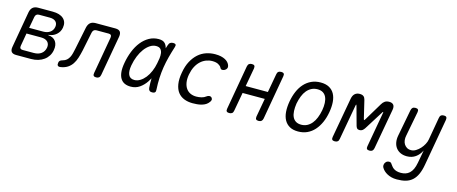

<svg xmlns="http://www.w3.org/2000/svg" viewBox="-45 -1192 4890 2056"><g transform="rotate(15 2400.0 -164.0)"><path d="M92 0Q54 0 39 -18.5Q24 -37 31 -75L101 -475Q108 -513 129.5 -531.5Q151 -550 189 -550H349Q430 -550 470.5 -513Q511 -476 500 -412Q492 -365 456 -333.5Q420 -302 370 -298L369 -294Q427 -290 453 -252Q479 -214 468 -154Q462 -119 444 -90.5Q426 -62 398.5 -42Q371 -22 335 -11Q299 0 256 0ZM139 -251 114 -107Q111 -89 119 -79.5Q127 -70 145 -70H268Q319 -70 351 -94Q383 -118 391 -161Q398 -202 374 -226.5Q350 -251 300 -251ZM217 -480Q199 -480 188 -470.5Q177 -461 174 -443L151 -317H307Q352 -317 382 -338.5Q412 -360 419 -399Q425 -436 403 -458Q381 -480 336 -480Z M737 -475Q745 -513 766.5 -531.5Q788 -550 826 -550H1044Q1082 -550 1097 -531.5Q1112 -513 1106 -475L1027 -30Q1023 -9 1011.5 0.5Q1000 10 980 10Q960 10 952 0.5Q944 -9 948 -30L1020 -440Q1023 -459 1015.5 -468.5Q1008 -478 990 -478H855Q836 -478 825 -468.5Q814 -459 810 -440L767 -230Q757 -185 744.5 -145.5Q732 -106 711.5 -75.5Q691 -45 660 -25Q629 -5 583 2Q562 5 553 -5Q544 -15 548 -37Q550 -53 559.5 -61Q569 -69 588 -74Q614 -81 630.5 -95.5Q647 -110 658 -131Q669 -152 675 -177.5Q681 -203 687 -230Z M1362 10Q1324 10 1295.5 -3Q1267 -16 1249.5 -44Q1232 -72 1227.5 -115Q1223 -158 1234 -219Q1246 -288 1271 -350.5Q1296 -413 1333 -459.5Q1370 -506 1418 -533Q1466 -560 1524 -560Q1572 -560 1594 -536Q1613 -515 1620 -484Q1626 -502 1632 -521Q1639 -543 1652 -551.5Q1665 -560 1684 -560Q1705 -560 1711.5 -550.5Q1718 -541 1711 -521Q1691 -459 1675.5 -400Q1660 -341 1650.5 -282Q1641 -223 1638 -160.5Q1635 -98 1639 -29Q1641 -9 1631.5 0.5Q1622 10 1601.5 10Q1581 10 1571 0.5Q1561 -9 1559 -29Q1555 -84 1557 -134Q1546 -114 1533 -94Q1503 -49 1460.5 -19.5Q1418 10 1362 10ZM1382 -69Q1415 -69 1446 -88Q1477 -107 1502.5 -139Q1528 -171 1546.5 -214.5Q1565 -258 1574 -306Q1580 -333 1584 -363.5Q1588 -394 1584.5 -420Q1581 -446 1565.5 -463.5Q1550 -481 1516 -481Q1481 -481 1448.5 -459.5Q1416 -438 1389 -402Q1362 -366 1342 -317Q1322 -268 1312 -212Q1300 -145 1317 -107Q1334 -69 1382 -69Z M1854 -275Q1867 -352 1896 -405.5Q1925 -459 1964 -493.5Q2003 -528 2051 -544Q2099 -560 2150 -560Q2186 -560 2213 -554Q2240 -548 2260 -537.5Q2280 -527 2292 -514Q2304 -501 2310 -487Q2320 -464 2313 -448Q2306 -432 2290 -424Q2272 -415 2258.5 -418Q2245 -421 2239 -436Q2231 -453 2206 -467Q2181 -481 2139 -481Q2104 -481 2070.5 -468Q2037 -455 2009.5 -429.5Q1982 -404 1962.5 -366.5Q1943 -329 1933 -277Q1924 -227 1930.5 -188Q1937 -149 1955.5 -122.5Q1974 -96 2003 -82.5Q2032 -69 2069 -69Q2098 -69 2126.5 -76Q2155 -83 2173 -98Q2187 -109 2203 -111Q2219 -113 2231 -101Q2236 -95 2238 -88Q2240 -81 2238 -73Q2236 -65 2230 -56Q2224 -47 2214 -37Q2199 -22 2180 -13Q2161 -4 2140.5 1Q2120 6 2097 8Q2074 10 2050 10Q1996 10 1954 -7Q1912 -24 1885.5 -58.5Q1859 -93 1850 -147.5Q1841 -202 1854 -275Z M2455 10Q2435 10 2427 0.5Q2419 -9 2423 -30L2509 -520Q2513 -541 2524.5 -550.5Q2536 -560 2556 -560Q2577 -560 2584.5 -550.5Q2592 -541 2589 -520L2552 -315H2798L2835 -520Q2838 -541 2849.5 -550.5Q2861 -560 2882 -560Q2902 -560 2910 -550.5Q2918 -541 2914 -520L2828 -30Q2824 -9 2812.5 0.5Q2801 10 2781 10Q2760 10 2752.5 0.5Q2745 -9 2748 -30L2785 -235H2539L2502 -30Q2499 -9 2487.5 0.5Q2476 10 2455 10Z M3218 10Q3162 10 3124.5 -11Q3087 -32 3066 -70Q3045 -108 3041 -160.5Q3037 -213 3048 -276Q3059 -339 3081.5 -391Q3104 -443 3138 -480.5Q3172 -518 3217.5 -539Q3263 -560 3320 -560Q3376 -560 3414 -539Q3452 -518 3472.5 -480.5Q3493 -443 3497 -391Q3501 -339 3490 -277Q3479 -213 3455.5 -160.5Q3432 -108 3398 -70Q3364 -32 3319 -11Q3274 10 3218 10ZM3232 -69Q3268 -69 3297 -84Q3326 -99 3348.5 -126Q3371 -153 3386.5 -191.5Q3402 -230 3411 -277Q3419 -322 3417 -359.5Q3415 -397 3402.5 -424Q3390 -451 3366 -466Q3342 -481 3305 -481Q3269 -481 3239.5 -466Q3210 -451 3187.5 -424Q3165 -397 3150 -359Q3135 -321 3126 -275Q3119 -229 3121 -191Q3123 -153 3135.5 -126Q3148 -99 3172 -84Q3196 -69 3232 -69Z M4057 -30Q4053 -9 4042 0.5Q4031 10 4010.5 10Q3990 10 3982 0.5Q3974 -9 3978 -30L4046 -413Q4049 -428 4046 -429Q4042 -429 4033 -413L3905 -209Q3894 -193 3881.5 -184Q3869 -175 3850.5 -175Q3832 -175 3823.5 -184Q3815 -193 3810 -209L3754 -413Q3749 -430 3746.5 -430Q3744 -430 3741 -413L3672 -30Q3669 -9 3657.5 0.5Q3646 10 3625.5 10Q3605 10 3597 0.5Q3589 -9 3593 -30L3673 -475Q3680 -513 3701 -531.5Q3722 -550 3754 -550Q3769 -550 3779.5 -547Q3790 -544 3798 -537.5Q3806 -531 3810.5 -521.5Q3815 -512 3818 -501L3864 -308Q3868 -291 3871.5 -291Q3875 -291 3885 -308L4001 -501Q4014 -524 4033 -537Q4052 -550 4082 -550Q4114 -550 4129 -531.5Q4144 -513 4137 -475Z M4546 0 4572 -142Q4548 -92 4507.5 -63.5Q4467 -35 4412 -35Q4372 -35 4341.5 -49Q4311 -63 4291.5 -88.5Q4272 -114 4265.5 -149Q4259 -184 4267 -226L4323 -520Q4327 -541 4338 -550.5Q4349 -560 4370 -560Q4390 -560 4398 -550.5Q4406 -541 4402 -520L4350 -248Q4344 -221 4347 -196Q4350 -171 4361.5 -152.5Q4373 -134 4392 -122Q4411 -110 4439 -110Q4466 -110 4492 -126Q4518 -142 4539 -165Q4560 -188 4575 -216Q4590 -244 4594 -269L4638 -520Q4641 -541 4652.5 -550.5Q4664 -560 4685 -560Q4705 -560 4712.5 -550.5Q4720 -541 4717 -520L4625 0Q4614 64 4594 108.5Q4574 153 4543.5 180.5Q4513 208 4471 220Q4429 232 4373 232Q4339 232 4312.5 225Q4286 218 4265 206.5Q4244 195 4229 181Q4214 167 4205 152Q4199 143 4197 133.5Q4195 124 4197 115Q4198 106 4202.5 97.5Q4207 89 4213 83Q4219 77 4228 73.5Q4237 70 4247 70Q4256 70 4263 73.5Q4270 77 4275 86Q4284 98 4293.5 110.5Q4303 123 4317 132.5Q4331 142 4350.5 147.5Q4370 153 4396 153Q4423 153 4447 145.5Q4471 138 4490.5 120.5Q4510 103 4524 73.5Q4538 44 4546 0Z"/></g></svg>

Font: Maple Mono NL Light
Style: Italic
Weight: 300
Italic angle: -10°
Monospace: yes
Designer: subframe7536
Version: Version 7.000